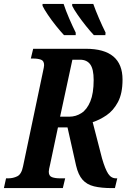

<svg xmlns="http://www.w3.org/2000/svg" viewBox="-39 -964 648 984"><path d="M-19 0 -8 -50H3Q28 -50 49.5 -60.5Q71 -71 79 -111L181 -596Q184 -610 185.5 -618Q187 -626 187 -630Q187 -652 171.5 -658Q156 -664 130 -664H119L131 -714H401Q589 -714 589 -556Q589 -485 565.5 -441Q542 -397 506.5 -373Q471 -349 436 -338L484 -152Q500 -97 515.5 -73.5Q531 -50 556 -50H562L550 0H535Q480 0 443 -9Q406 -18 384 -43Q362 -68 351 -115L307 -311H258L218 -122Q211 -94 211 -84Q211 -62 227.5 -56Q244 -50 269 -50H295L283 0ZM316 -366Q350 -366 378.5 -384.5Q407 -403 424 -444.5Q441 -486 441 -554Q441 -610 423.5 -634Q406 -658 371 -658H332L269 -366ZM442 -784Q425 -802 402 -830.5Q379 -859 359 -888Q339 -917 331 -934V-944H439Q451 -910 468.5 -869.5Q486 -829 502 -797L501 -784ZM289 -784Q272 -802 249 -830.5Q226 -859 206.5 -888Q187 -917 179 -934V-944H287Q298 -910 315.5 -869.5Q333 -829 349 -797V-784Z"/></svg>

Font: Noto Serif ExtraCondensed
Style: Bold Italic
Weight: 700
Width: 2
Italic angle: -12°
Designer: Monotype Design Team
Foundry: Monotype Imaging Inc.
Version: Version 2.013; ttfautohint (v1.8.4.7-5d5b)